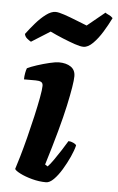

<svg xmlns="http://www.w3.org/2000/svg" viewBox="-52 -759 491 796"><g transform="rotate(5 193.0 -361.0)"><path d="M170 0Q141 0 111.5 -8Q82 -16 61.5 -26.5Q41 -37 38 -44Q44 -62 54.5 -98Q65 -134 76.5 -179Q88 -224 98 -268Q108 -312 114.5 -347Q121 -382 121 -397Q121 -409 113 -413Q105 -417 91 -417H42Q42 -430 44.5 -443.5Q47 -457 50 -464Q64 -471 90 -479.5Q116 -488 141.5 -494Q167 -500 180 -500Q211 -500 230 -487Q249 -474 249 -448Q249 -417 229 -324.5Q209 -232 160 -73L171 -66Q181 -76 195 -96Q209 -116 223.5 -138.5Q238 -161 248 -178Q258 -178 268.5 -173Q279 -168 281 -163Q276 -142 263.5 -114.5Q251 -87 235 -60.5Q219 -34 202 -17Q185 0 170 0ZM275.6 -573Q262.3 -573 239 -581Q215.8 -589 187.7 -600.5Q159.7 -612 135 -624L57.1 -575Q49.5 -579 40.5 -586.5Q31.5 -594 29.6 -605Q46.7 -628 67.1 -651.5Q87.5 -675 108.9 -691Q130.3 -707 148.3 -707Q160.7 -707 184.4 -699Q208.2 -691 234.3 -680.5Q260.4 -670 281.3 -662L354.5 -722Q359.2 -718 368.7 -714Q378.2 -710 385.8 -702Q371.6 -673 353.5 -643.5Q335.5 -614 315 -593.5Q294.6 -573 275.6 -573Z"/></g></svg>

Font: Texturina ExtraBold
Style: Italic
Weight: 800
Italic angle: -11°
Designer: Guillermo Torres Carreño
Foundry: Omnibus-Type
Version: Version 1.002; ttfautohint (v1.8.3)